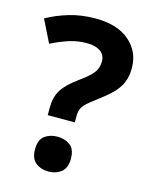

<svg xmlns="http://www.w3.org/2000/svg" viewBox="-112 -798 700 884"><g transform="rotate(15 238.5 -355.5)"><path d="M135 -273Q135 -323 156 -357Q177 -391 228 -428Q273 -460 292.5 -483.5Q312 -507 312 -539Q312 -571 288.5 -587.5Q265 -604 223 -604Q181 -604 140 -591Q99 -578 56 -556L3 -663Q52 -690 109 -707Q166 -724 234 -724Q338 -724 395.5 -674Q453 -624 453 -547Q453 -506 440 -476Q427 -446 401 -420.5Q375 -395 336 -366Q307 -345 291 -330Q275 -315 269.5 -301Q264 -287 264 -266V-237H135ZM119 -70Q119 -116 144 -134.5Q169 -153 205 -153Q240 -153 265 -134.5Q290 -116 290 -70Q290 -26 265 -6.5Q240 13 205 13Q169 13 144 -6.5Q119 -26 119 -70Z"/></g></svg>

Font: Noto Sans Ol Chiki
Style: Bold
Weight: 700
Designer: Monotype Design Team, Lewis McGuffie
Foundry: Monotype Imaging Inc.
Version: Version 2.003; ttfautohint (v1.8.4.7-5d5b)